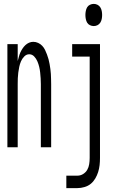

<svg xmlns="http://www.w3.org/2000/svg" viewBox="-20 -757 590 987"><path d="M18 0V-530H71V-443Q74 -454 77 -465.5Q80 -477 84.5 -487Q89 -497 95.5 -507Q102 -517 110.5 -525Q119 -533 129.5 -537.5Q140 -542 151 -542Q164 -542 176 -536.5Q188 -531 197 -521.5Q206 -512 211.5 -500.5Q217 -489 221.5 -477Q226 -465 229.5 -452.5Q233 -440 235 -427.5Q237 -415 239 -402Q241 -389 241.5 -376.5Q242 -364 242.5 -351Q243 -338 243 -325V0H190V-325Q190 -340 189 -354.5Q188 -369 186.5 -384Q185 -399 181.5 -413.5Q178 -428 172 -442Q166 -456 155.5 -467Q145 -478 130 -478Q116 -478 105 -467Q94 -456 88 -442Q82 -428 79 -413.5Q76 -399 74 -384Q72 -369 71.5 -354.5Q71 -340 71 -325V0ZM462 -623Q452 -623 442.5 -627.5Q433 -632 428 -640.5Q423 -649 421 -659.5Q419 -670 419 -680Q419 -690 421 -700.5Q423 -711 428 -719.5Q433 -728 442.5 -732.5Q452 -737 462 -737Q472 -737 481 -732.5Q490 -728 495.5 -719.5Q501 -711 503 -700.5Q505 -690 505 -680Q505 -670 503 -659.5Q501 -649 495.5 -640.5Q490 -632 481 -627.5Q472 -623 462 -623ZM321 210V146H378Q394 146 407.5 137.5Q421 129 428.5 116Q436 103 438.5 87Q441 71 441 55V-466H351V-530H494V55Q494 74 492 92Q490 110 484.5 127.5Q479 145 469.5 161Q460 177 446.5 188Q433 199 414.5 204.5Q396 210 378 210Z"/></svg>

Font: Lode Term
Style: Regular
Weight: 400
Monospace: yes
Designer: Belleve Invis
Foundry: Belleve Invis
Version: Version 29.2.0